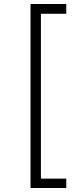

<svg xmlns="http://www.w3.org/2000/svg" viewBox="-20 -829 370 962"><path d="M133 -809H185V113H133ZM143 -809H312V-760H143ZM143 66H312V113H143Z"/></svg>

Font: BioRhyme Light
Style: Regular
Weight: 300
Designer: Aoife Mooney
Foundry: Aoife Mooney Type
Version: Version 1.600;gftools[0.9.33]